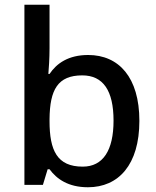

<svg xmlns="http://www.w3.org/2000/svg" viewBox="-20 -846 660 810"><path d="M189 -643V-826H83V-66H161L181 -132H189C219 -91 268 -56 351 -56C480 -56 568 -151 568 -336C568 -520 481 -614 352 -614C269 -614 219 -579 189 -534H184C186 -556 189 -600 189 -643ZM327 -528C415 -528 459 -464 459 -337C459 -212 415 -143 329 -143C221 -143 189 -211 189 -335V-343C190 -468 224 -528 327 -528Z"/></svg>

Font: Noto Sans Malayalam UI Medium
Style: Regular
Weight: 500
Designer: Jelle Bosma - Monotype Design Team
Foundry: Monotype Imaging Inc.
Version: Version 2.104